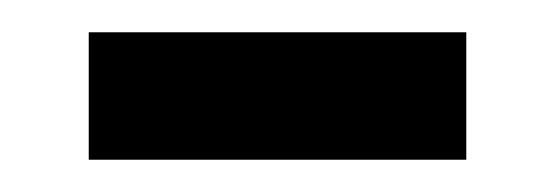

<svg xmlns="http://www.w3.org/2000/svg" viewBox="-20 -328 344 119"><path d="M35 -229H269V-308H35Z"/></svg>

Font: Noto Sans Thai Looped SemiCondensed
Style: Regular
Weight: 400
Width: 4
Designer: Sasikarn Vongin, Ben Mitchell
Foundry: The Fontpad Ltd
Version: Version 1.001